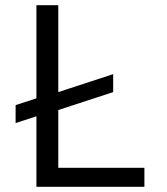

<svg xmlns="http://www.w3.org/2000/svg" viewBox="-20 -718 640 738"><path d="M535 -73H204V-295L415 -364V-433L204 -364V-698H120V-340L40 -314V-245L120 -271V0H535Z"/></svg>

Font: IBM Mono
Style: Regular
Weight: 400
Monospace: yes
Designer: Mike Abbink, Paul van der Laan, Pieter van Rosmalen
Foundry: Bold Monday
Version: Version 2.3